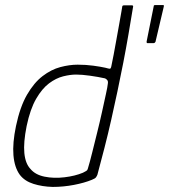

<svg xmlns="http://www.w3.org/2000/svg" viewBox="-20 -727 666 757"><path d="M43 -230Q59 -306 86.5 -353.5Q114 -401 148 -427Q182 -453 218 -462.5Q254 -472 286 -472Q319 -472 348 -468Q377 -464 395 -460Q409 -456 413 -456Q417 -456 419 -466Q423 -483 428 -511Q433 -539 439 -571Q445 -603 450 -632Q455 -661 458.5 -680Q462 -699 462 -701Q462 -704 464.5 -705Q467 -706 468 -706H501Q502 -706 503.5 -705Q505 -704 505 -702Q496 -647 486.5 -591.5Q477 -536 466 -479.5Q455 -423 443 -366.5Q431 -310 418.5 -254.5Q406 -199 392 -144.5Q378 -90 364 -38Q362 -33 358.5 -28Q355 -23 342 -18Q313 -6 271.5 2Q230 10 188 10Q147 9 112 -2Q77 -13 58 -38Q37 -67 33 -115Q29 -163 43 -230ZM85 -230Q72 -165 76 -123.5Q80 -82 100 -61Q119 -38 155.5 -30.5Q192 -23 234 -28Q276 -33 307 -46Q315 -50 320 -53Q325 -56 326 -61Q334 -87 343.5 -125.5Q353 -164 363.5 -206Q374 -248 382.5 -287Q391 -326 397.5 -355.5Q404 -385 405 -396Q407 -406 403 -411Q399 -416 394 -418Q367 -424 335 -428.5Q303 -433 280 -433Q257 -433 229 -426Q201 -419 173.5 -398.5Q146 -378 122.5 -337.5Q99 -297 85 -230ZM561 -557Q559 -557 558.5 -558.5Q558 -560 558 -563L586 -702Q586 -705 587.5 -706Q589 -707 592 -707H622Q626 -707 626 -706Q626 -705 626 -702L593 -562Q592 -560 590 -558.5Q588 -557 586 -557Z"/></svg>

Font: Glory ExtraLight
Style: Italic
Weight: 250
Italic angle: -12°
Version: Version 1.011